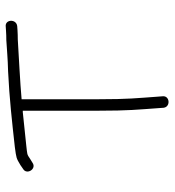

<svg xmlns="http://www.w3.org/2000/svg" viewBox="10 -528 594 653"><g transform="rotate(-90 306.5 -201.0)"><path d="M499 -437C509.7 -437 520.3 -437.3 531 -438L545 -439C569.9 -442.1 568.1 -481.1 543 -478L528 -477C518 -476.3 507.7 -476 497 -476C461.2 -473.9 436.9 -471.1 391 -470C299.9 -465.7 217.7 -456.4 133 -447C95.6 -441.8 96.2 -442.5 72 -428L59 -419C37.5 -406.7 58.9 -371.9 80 -387L93 -395C109.5 -406.5 108.1 -404.4 137 -408C175 -412.2 212.4 -416.2 252 -420H257V-160C257 -61.4 260.6 -30.1 266 45L267 59C270.1 83.5 309.2 80.2 306 55L305 42C299.6 -33.3 296 -62.2 296 -160V-424C354.4 -429.3 442.1 -433.4 499 -437Z"/></g></svg>

Font: Just Breathe
Style: Regular
Weight: 400
Foundry: Cannot Into Space Fonts
Version: Version 0.72